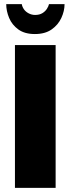

<svg xmlns="http://www.w3.org/2000/svg" viewBox="-20 -905 339 925"><path d="M52 0V-688H248V0ZM148 -741Q99 -741 68.5 -763Q38 -785 24 -818.5Q10 -852 10 -885H85Q87 -872 95.5 -860Q104 -848 118.5 -840.5Q133 -833 149 -833Q170 -833 184 -841.5Q198 -850 206 -862.5Q214 -875 216 -885H291Q291 -852 275.5 -818.5Q260 -785 228.5 -763Q197 -741 148 -741Z"/></svg>

Font: Archivo Condensed Black
Style: Regular
Weight: 900
Width: 3
Designer: Hector Gatti
Foundry: Omnibus-Type
Version: Version 2.001